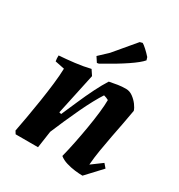

<svg xmlns="http://www.w3.org/2000/svg" viewBox="-171 -829 895 958"><g transform="rotate(30 276.0 -350.0)"><path d="M444 12Q425 12 400 9Q375 6 350 -1.5Q325 -9 308 -23Q318 -62 328 -111Q338 -160 346.5 -210.5Q355 -261 360 -305Q365 -349 365 -378Q353 -385 337 -389Q323 -368 304.5 -334Q286 -300 266.5 -258.5Q247 -217 228.5 -175Q210 -133 195 -97L181 0H52L42 -16Q49 -52 58 -102.5Q67 -153 75.5 -208Q84 -263 90 -314Q96 -365 97 -404L43 -415Q40 -431 41 -448Q84 -451 130 -456.5Q176 -462 217 -472L237 -442L186 -204L198 -201Q217 -244 238 -292.5Q259 -341 281 -385Q303 -429 323 -460Q348 -465 370 -468.5Q392 -472 416 -472Q437 -472 455.5 -458.5Q474 -445 487 -427.5Q500 -410 504 -396Q498 -359 489.5 -316Q481 -273 473 -231Q464 -184 456.5 -138.5Q449 -93 446 -53L507 -98L526 -76ZM225 -511 206 -540 257 -588 358 -708 373 -712Q381 -708 397.5 -693Q414 -678 428 -662L433 -646Q397 -603 236 -513Z"/></g></svg>

Font: Labrada
Style: Bold Italic
Weight: 700
Italic angle: -7°
Designer: Mercedes Jáuregui
Foundry: Omnibus-Type Team
Version: Version 1.000; ttfautohint (v1.8.4.7-5d5b)